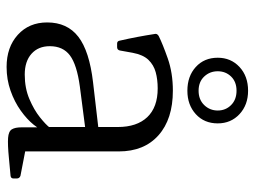

<svg xmlns="http://www.w3.org/2000/svg" viewBox="-115 -650 772 582"><g transform="rotate(90 271.0 -359.0)"><path d="M183 7Q123 7 85.5 -27Q48 -61 48 -116Q48 -177 91.5 -210.5Q135 -244 229 -255L375 -272L373 -232L242 -215Q176 -206 148 -185Q120 -164 120 -124Q120 -89 143 -68.5Q166 -48 206 -48Q247 -48 280 -62Q313 -76 335.5 -94Q358 -112 367 -124L378 -111Q374 -95 358 -75Q342 -55 315.5 -36Q289 -17 255 -5Q221 7 183 7ZM365 -330Q365 -388 335 -419.5Q305 -451 248 -451Q221 -451 199 -445Q177 -439 161.5 -423Q146 -407 140 -375L133 -336Q131 -328 123 -328H112Q104 -328 103 -337Q97 -363 92 -389.5Q87 -416 83 -442Q81 -449 89 -454Q113 -466 157 -481.5Q201 -497 255 -497Q341 -497 390 -453.5Q439 -410 439 -333V-162H365ZM439 -162V-24L420 -53L513 -35Q521 -32 521 -24V-14Q521 -6 513 -5L459 0Q418 4 398 2.5Q378 1 372 -9Q366 -19 366 -38V-98L365 -105V-162ZM255 -541Q211 -541 183 -566.5Q155 -592 155 -633Q155 -673 183 -699Q211 -725 255 -725Q298 -725 326 -699Q354 -673 354 -633Q354 -592 326 -566.5Q298 -541 255 -541ZM255 -575Q282 -575 298.5 -592Q315 -609 315 -633Q315 -657 298.5 -673.5Q282 -690 255 -690Q228 -690 212 -673.5Q196 -657 196 -633Q196 -609 212 -592Q228 -575 255 -575Z"/></g></svg>

Font: Hahmlet Light
Style: Regular
Weight: 300
Designer: Minjoo Ham & Mark Frömberg
Foundry: hypertype
Version: Version 1.002